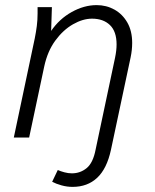

<svg xmlns="http://www.w3.org/2000/svg" viewBox="-20 -538 605 751"><path d="M34 0 116 -388Q121 -413 124 -436.5Q127 -460 127 -485V-510H183L180 -417Q212 -464 260.5 -491Q309 -518 358 -518Q396 -518 427.5 -500.5Q459 -483 478 -450Q497 -417 497 -370Q497 -343 491 -314L414 48Q398 122 360 157.5Q322 193 264 193Q242 193 220.5 187Q199 181 184 173L206 127Q217 132 232 136Q247 140 261 140Q294 140 319 119.5Q344 99 354 47L430 -312Q436 -341 436 -364Q436 -415 410 -440Q384 -465 340 -465Q304 -465 265.5 -443Q227 -421 196.5 -379.5Q166 -338 153 -278L94 0Z"/></svg>

Font: Radio Canada Light
Style: Italic
Weight: 300
Italic angle: -12°
Designer: Charles Daoud, Etienne Aubert Bonn, Alexandre Saumier Demers, Jacques Le Bailly
Foundry: Radio-Canada
Version: Version 2.104; ttfautohint (v1.8.4.7-5d5b);gftools[0.9.28.de